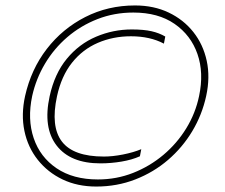

<svg xmlns="http://www.w3.org/2000/svg" viewBox="-20 -674 824 704"><path d="M333 10Q264 10 209.5 -16Q155 -42 118.5 -88Q82 -134 69.5 -194Q57 -254 72 -322Q94 -420 151.5 -494.5Q209 -569 292.5 -611.5Q376 -654 475 -654Q544 -654 598.5 -628Q653 -602 689 -556.5Q725 -511 738 -451Q751 -391 736 -322Q721 -253 685 -193Q649 -133 596 -87.5Q543 -42 476 -16Q409 10 333 10ZM339 -16Q407 -16 468 -40Q529 -64 579 -106Q629 -148 663 -203.5Q697 -259 710 -322Q728 -407 704 -476Q680 -545 620 -586.5Q560 -628 469 -628Q399 -628 337.5 -604Q276 -580 227 -538Q178 -496 145 -440.5Q112 -385 98 -322Q80 -237 103.5 -167.5Q127 -98 187.5 -57Q248 -16 339 -16ZM348 -75Q238 -75 187.5 -140.5Q137 -206 162 -321Q180 -404 225 -458.5Q270 -513 332.5 -539.5Q395 -566 463 -566Q507 -566 535.5 -559.5Q564 -553 586 -540L581 -514Q530 -541 460 -541Q395 -541 339 -517Q283 -493 244 -444Q205 -395 189 -321Q165 -210 207 -155Q249 -100 361 -100Q393 -100 431 -107.5Q469 -115 498 -127L493 -101Q464 -88 425.5 -81.5Q387 -75 348 -75Z"/></svg>

Font: Kanit Thin
Style: Italic
Weight: 250
Italic angle: -12°
Designer: Katatrad Team
Foundry: CadsonDemak
Version: Version 2.000; ttfautohint (v1.8.3)